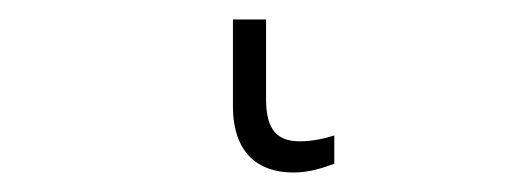

<svg xmlns="http://www.w3.org/2000/svg" viewBox="-20 42 540 197"><path d="M281 219C298 219 312 214 323 210V181C314 184 300 187 288 187C265 187 253 176 253 144V62H219V151C219 198 244 219 281 219Z"/></svg>

Font: Noto Sans Mono ExtraCondensed ExtraLight
Style: Regular
Weight: 200
Width: 2
Designer: Monotype Design Team
Foundry: Monotype Imaging Inc.
Version: Version 2.014